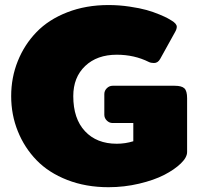

<svg xmlns="http://www.w3.org/2000/svg" viewBox="-20 -737 807 773"><path d="M416.7 -716.7Q460 -716.7 501.7 -710.4Q543.3 -704.2 570 -696.7Q596.7 -689.2 621.7 -678.8Q646.7 -668.3 655.4 -663.3Q664.2 -658.3 670.8 -654.2Q691.7 -641.7 691.7 -629.2Q691.7 -620 685 -608.3L625 -500Q615.8 -483.3 600 -483.3Q587.5 -483.3 579.2 -487.5Q520.8 -516.7 450 -516.7Q370.8 -516.7 322.9 -471.3Q275 -425.8 275 -350Q275 -259.2 322.1 -208.8Q369.2 -158.3 450 -158.3Q484.2 -158.3 516.7 -168.3V-241.7H433.3Q420 -241.7 410 -251.7Q400 -261.7 400 -275V-358.3Q400 -371.7 410 -381.7Q420 -391.7 433.3 -391.7H683.3Q711.7 -391.7 722.5 -381.2Q733.3 -370.8 733.3 -341.7V-125Q733.3 -103.3 707.9 -78.8Q682.5 -54.2 641.2 -32.9Q600 -11.7 540 2.5Q480 16.7 416.7 16.7Q325.8 16.7 250.8 -12.5Q175.8 -41.7 127.1 -92.1Q78.3 -142.5 51.7 -208.8Q25 -275 25 -350Q25 -425 51.7 -491.2Q78.3 -557.5 127.1 -607.9Q175.8 -658.3 250.8 -687.5Q325.8 -716.7 416.7 -716.7Z"/></svg>

Font: BoonTook Mon
Style: Regular
Weight: 400
Designer: Sungsit Sawaiwan
Foundry: FontUni
Version: Version 3.0